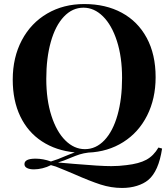

<svg xmlns="http://www.w3.org/2000/svg" viewBox="-20 -742 833 950"><path d="M782 -7Q765 106 713 149Q691 167 657.5 177.5Q624 188 584 188Q530 188 477.5 171Q425 154 348 120Q329 112 306.5 102.5Q284 93 256 82L232 75Q213 85 190.5 90.5Q168 96 148 96Q127 96 114 89.5Q101 83 101 70Q101 43 156 43Q193 43 232 57Q266 47 304 30Q311 27 325 21.5Q339 16 350 12Q257 3 187.5 -42.5Q118 -88 80.5 -166Q43 -244 43 -348Q43 -458 88 -543Q133 -628 213.5 -675Q294 -722 397 -722Q503 -722 582.5 -679Q662 -636 706 -554.5Q750 -473 750 -360Q750 -254 708 -170.5Q666 -87 590 -39Q514 9 417 13Q393 16 374 22Q355 28 329 39Q297 53 267 62L348 69Q475 80 531 80Q568 80 606 75Q668 68 704 48.5Q740 29 764 -12ZM400 -4Q455 -4 497 -48.5Q539 -93 561.5 -173Q584 -253 584 -356Q584 -460 558.5 -539Q533 -618 489.5 -661Q446 -704 393 -704Q338 -704 296 -659.5Q254 -615 231.5 -535Q209 -455 209 -352Q209 -248 234.5 -169Q260 -90 303.5 -47Q347 -4 400 -4Z"/></svg>

Font: Playfair Display SC
Style: Bold
Weight: 700
Designer: Claus Eggers Sørensen
Foundry: Claus Eggers Sørensen
Version: Version 1.200; ttfautohint (v1.6)